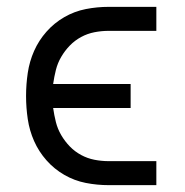

<svg xmlns="http://www.w3.org/2000/svg" viewBox="-20 -540 540 560"><path d="M436 0H297Q263 0 230 -6.5Q197 -13 167.5 -30Q138 -47 115.5 -72.5Q93 -98 79.5 -128.5Q66 -159 61 -192.5Q56 -226 56 -260Q56 -294 61 -327.5Q66 -361 79.5 -391.5Q93 -422 115.5 -447.5Q138 -473 167.5 -490Q197 -507 230 -513.5Q263 -520 297 -520H436V-450H297Q276 -450 255.5 -446Q235 -442 216.5 -432Q198 -422 183.5 -407Q169 -392 158.5 -374Q148 -356 143 -336Q138 -316 135 -295H361V-225H135Q138 -204 143 -184Q148 -164 158.5 -146Q169 -128 183.5 -113Q198 -98 216.5 -88Q235 -78 255.5 -74Q276 -70 297 -70H436Z"/></svg>

Font: Iosevka Custom
Style: Regular
Weight: 400
Monospace: yes
Designer: Belleve Invis
Foundry: Belleve Invis
Version: Version 32.5.0; ttfautohint (v1.8.4)